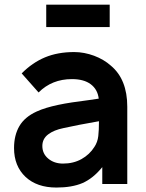

<svg xmlns="http://www.w3.org/2000/svg" viewBox="-20 -806 640 841"><path d="M460.5 -785.5V-687.5H182.5V-785.5ZM428 0V-74Q388 -24.5 341 -4Q295 15.5 227 15.5Q142 15.5 92 -31Q41.5 -78.5 41.5 -157.5Q41.5 -213.5 64.8 -253.5Q88 -293.5 140.5 -317.5Q160 -326.5 183.2 -333.5Q206.5 -340.5 234.5 -346.5Q262.5 -352.5 295.8 -357.5Q329 -362.5 368.5 -367.5L412.5 -374Q407.5 -414.5 377.5 -437Q347.5 -459.5 295 -459.5Q207.5 -459.5 149 -401L75 -484.5Q121.5 -531.5 177.2 -554.8Q233 -578 305 -578Q327 -578 349.2 -573.8Q371.5 -569.5 392.2 -561.8Q413 -554 431.8 -543Q450.5 -532 465.5 -518.5Q537.5 -458.5 537.5 -338.5V0ZM413.5 -275Q318.5 -258.5 258.5 -245Q216 -236.5 190.8 -217.2Q165.5 -198 165.5 -166.5Q165.5 -133 191 -111.5Q217 -89.5 256 -89.5Q301.5 -89.5 337 -109.2Q372.5 -129 393.5 -162.5Q407.5 -183.5 410.5 -210Q413.5 -235.5 413.5 -275Z"/></svg>

Font: Russisch Sans
Style: Bold
Weight: 700
Designer: Michael Sharanda (font) & Cristiano Sobral (main changes)
Foundry: Michael Sharanda
Version: Version 2.00;September 8, 2020;FontCreator 13.0.0.2681 64-bi